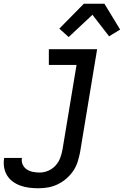

<svg xmlns="http://www.w3.org/2000/svg" viewBox="-78 -783 698 1026"><path d="M127 223Q102 223 78 220Q54 217 31.5 209Q9 201 -9.5 187.5Q-28 174 -40 154.5Q-52 135 -56 111.5Q-60 88 -56 63L-55 61H40L39 62Q36 81 43.5 97Q51 113 65.5 122.5Q80 132 98 135.5Q116 139 134 139Q157 139 179.5 129.5Q202 120 218.5 102Q235 84 243.5 61.5Q252 39 256 16L331 -436H183V-520H441L350 30Q345 56 337 81.5Q329 107 313.5 130Q298 153 276.5 171.5Q255 190 230 202Q205 214 179 218.5Q153 223 127 223ZM289 -585 239 -630 370 -763H480L564 -625L505 -589L416 -704Z"/></svg>

Font: Iosevka Md Ex Obl
Style: Regular
Weight: 500
Width: 7
Italic angle: -9°
Monospace: yes
Designer: Belleve Invis
Foundry: Belleve Invis
Version: Version 32.5.0; ttfautohint (v1.8.4)